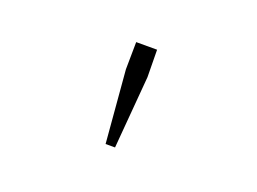

<svg xmlns="http://www.w3.org/2000/svg" viewBox="-58 -807 716 535"><g transform="rotate(20 300.0 -540.0)"><path d="M286 -392 268 -607 269 -688H331L332 -607L314 -392Z"/></g></svg>

Font: Source Code Pro ExtraLight
Style: Regular
Weight: 200
Monospace: yes
Designer: Paul D. Hunt, Teo Tuominen
Foundry: Adobe
Version: Version 1.026;hotconv 1.1.0;makeotfexe 2.6.0